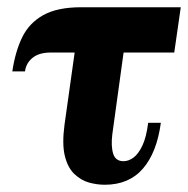

<svg xmlns="http://www.w3.org/2000/svg" viewBox="-20 -500 520 530"><path d="M461 -355H120Q88 -355 70 -340.5Q52 -326 49 -303H14Q22 -357 41 -396.5Q60 -436 99 -458Q138 -480 204 -480H479ZM326 -390 290 -129Q286 -96 292.5 -75.5Q299 -55 321 -55Q335 -55 348.5 -65Q362 -75 373 -98Q384 -121 389 -161H424Q413 -79 374.5 -34.5Q336 10 269 10Q248 10 226 4Q204 -2 185.5 -19.5Q167 -37 159 -69.5Q151 -102 158 -155L191 -390Z"/></svg>

Font: Brygada 1918
Style: Bold Italic
Weight: 700
Italic angle: -8°
Designer: Mateusz Machalski | Borys Kosmynka | Przemek Hoffer
Foundry: NIEPODLEGLA 2018
Version: Version 3.006